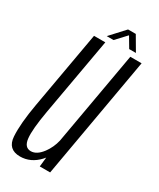

<svg xmlns="http://www.w3.org/2000/svg" viewBox="-181 -754 679 818"><g transform="rotate(30 158.5 -344.5)"><path d="M161 0 166 -46.5Q162 -41.5 158 -37Q118.5 5.5 66.5 5.5Q6 5.5 2 -55.8Q-2 -117 16 -218.5L83 -597.5H138.5L71 -217Q54 -120.5 58.8 -78.8Q63.5 -37 95 -37Q124 -37 150 -72Q172 -102 180.5 -138.5L261.5 -597.5H317L212 0ZM130.5 -623.5 195 -693.5H233L274 -623.5H241L211 -674L164 -623.5Z"/></g></svg>

Font: Anybody Condensed Light
Style: Italic
Weight: 300
Width: 3
Italic angle: -10°
Designer: Tyler Finck
Foundry: Etcetera Type Company
Version: Version 1.010; ttfautohint (v1.8.3) -l 8 -r 50 -G 200 -x 14 